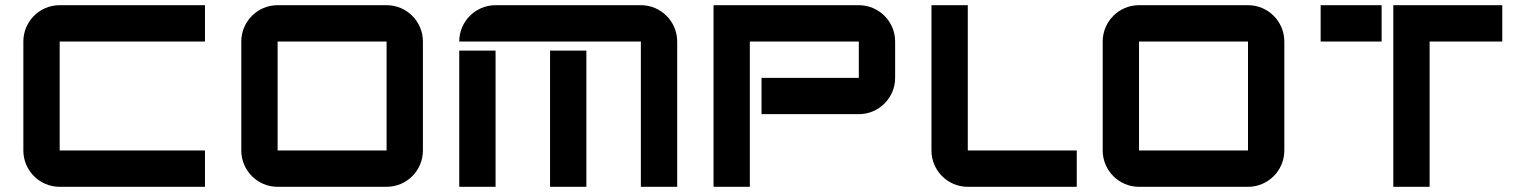

<svg xmlns="http://www.w3.org/2000/svg" viewBox="-20 -720 5880 740"><path d="M70 -560V-140C70 -62.7 132.7 0 210 0H770V-140H210V-560H770V-700H210C132.7 -700 70 -637.3 70 -560Z M910 -560V-140C910 -62.7 972.7 0 1050 0H1470C1547.3 0 1610 -62.7 1610 -140V-560C1610 -637.3 1547.3 -700 1470 -700H1050C972.7 -700 910 -637.3 910 -560ZM1050 -140V-560H1470V-140Z M2450 -700H1890C1812.7 -700 1750 -637.3 1750 -560H2450V0H2590V-560C2590 -637.3 2527.3 -700 2450 -700ZM1750 0H1890V-525H1750ZM2100 0H2240V-525H2100Z M3430 -560C3430 -637.3 3367.3 -700 3290 -700H2730V0H2870V-560H3290V-420H2915V-280H3290C3367.3 -280 3430 -342.7 3430 -420Z M3570 -140C3570 -62.7 3632.7 0 3710 0H4130V-140H3710V-700H3570Z M4230 -560V-140C4230 -62.7 4292.7 0 4370 0H4790C4867.3 0 4930 -62.7 4930 -140V-560C4930 -637.3 4867.3 -700 4790 -700H4370C4292.7 -700 4230 -637.3 4230 -560ZM4370 -140V-560H4790V-140Z M5770 -700H5350V0H5490V-560H5770ZM5070 -560H5305V-700H5070Z"/></svg>

Font: Abstante
Style: Regular
Weight: 500
Designer: Valerio Brotto (Silverblur_type)
Version: Version 1.000;Glyphs 3.1.2 (3151)